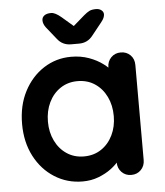

<svg xmlns="http://www.w3.org/2000/svg" viewBox="-53 -793 730 851"><g transform="rotate(-5 311.5 -368.0)"><path d="M498 -545Q524 -545 541 -528Q558 -511 558 -484V-61Q558 -35 541 -17.5Q524 0 498 0Q472 0 455 -17.5Q438 -35 438 -61V-110L460 -101Q460 -88 446 -69.5Q432 -51 408 -33Q384 -15 351.5 -2.5Q319 10 281 10Q212 10 156 -25.5Q100 -61 67.5 -123.5Q35 -186 35 -267Q35 -349 67.5 -411.5Q100 -474 155 -509.5Q210 -545 277 -545Q320 -545 356 -532Q392 -519 418.5 -499Q445 -479 459.5 -458.5Q474 -438 474 -424L438 -411V-484Q438 -510 455 -527.5Q472 -545 498 -545ZM296 -100Q340 -100 373 -122Q406 -144 424.5 -182Q443 -220 443 -267Q443 -315 424.5 -353Q406 -391 373 -413Q340 -435 296 -435Q253 -435 220 -413Q187 -391 168.5 -353Q150 -315 150 -267Q150 -220 168.5 -182Q187 -144 220 -122Q253 -100 296 -100ZM282 -600Q244 -600 221 -630L177 -685Q165 -701 165 -717Q165 -730 175.5 -738Q186 -746 206 -746Q224 -746 251 -723L316 -667L290 -670L351 -723Q365 -735 376 -740.5Q387 -746 406 -746Q420 -746 429.5 -738.5Q439 -731 439 -720Q439 -713 435.5 -704.5Q432 -696 423 -685L379 -630Q356 -600 318 -600Z"/></g></svg>

Font: Quicksand Light
Style: Bold
Weight: 700
Version: Version 3.004